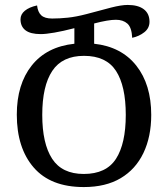

<svg xmlns="http://www.w3.org/2000/svg" viewBox="-20 -746 681 777"><path d="M319 11Q185 11 116.5 -68Q48 -147 48 -282Q48 -405 108.5 -481Q169 -557 281 -569V-632Q235 -620 200 -614Q165 -608 145 -608Q103 -608 83 -623.5Q63 -639 63 -668Q63 -688 80.5 -702.5Q98 -717 130 -724Q133 -697 147 -684Q161 -671 191 -671Q221 -671 254.5 -674.5Q288 -678 330 -689Q389 -705 430 -715.5Q471 -726 497 -726Q539 -726 562 -708.5Q585 -691 585 -658Q585 -632 564 -615.5Q543 -599 515 -593Q513 -635 495.5 -650.5Q478 -666 449 -666Q418 -666 361 -651V-569Q471 -557 531.5 -480.5Q592 -404 592 -281Q592 -193 560.5 -127Q529 -61 468.5 -25Q408 11 319 11ZM319 -42Q410 -42 449.5 -103.5Q489 -165 489 -281Q489 -398 449.5 -459Q410 -520 320 -520Q232 -520 191.5 -459Q151 -398 151 -281Q151 -165 191 -103.5Q231 -42 319 -42Z"/></svg>

Font: Noto Serif Georgian Condensed
Style: Regular
Weight: 400
Width: 3
Designer: Monotype Design Team, Akaki Razmadze
Foundry: Google LLC
Version: Version 2.003; ttfautohint (v1.8.4.7-5d5b)